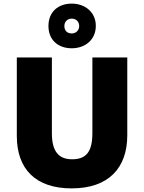

<svg xmlns="http://www.w3.org/2000/svg" viewBox="-20 -1032 797 1062"><path d="M377 -765C451 -765 510 -812 510 -889C510 -965 450 -1012 377 -1012C300 -1012 248 -965 248 -888C248 -812 300 -765 377 -765ZM377 -847C350 -847 336 -864 336 -888C336 -913 354 -929 377 -929C400 -929 418 -913 418 -888C418 -864 400 -847 377 -847ZM684 -284V-714H491V-296C491 -194 458 -151 379 -151C305 -151 267 -194 267 -295V-714H73V-280C73 -95 179 10 376 10C582 10 684 -104 684 -284Z"/></svg>

Font: Noto Sans Lao UI Blk
Style: Regular
Weight: 900
Designer: Monotype Design Team
Foundry: Monotype Imaging Inc.
Version: Version 2.000